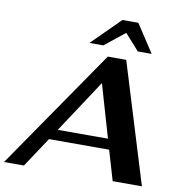

<svg xmlns="http://www.w3.org/2000/svg" viewBox="-128 -1027 1067 1119"><g transform="rotate(10 406.0 -467.5)"><path d="M561 -177H205L88 0H-30L459 -710H568L786 0H613ZM543 -239 452 -552 246 -239ZM506 -935H600L708 -770H626L541 -865L422 -770H340Z"/></g></svg>

Font: Fahkwang
Style: Bold Italic
Weight: 700
Italic angle: -10°
Designer: Suppakit Chalermlarp | Katatrad Co.,Ltd.
Foundry: Cadson Demak Co.,Ltd.
Version: Version 1.000; ttfautohint (v1.6)